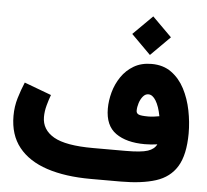

<svg xmlns="http://www.w3.org/2000/svg" viewBox="-55 -850 979 908"><g transform="rotate(5 435.0 -396.0)"><path d="M544.4 -700.2 636.2 -791.5 728 -700.2 636.2 -608.4ZM708 -190.4Q678.2 -186 648.4 -186Q561.5 -186 510.7 -221.9Q460 -257.8 460 -338.9Q460 -376.5 470.9 -416.5Q481.9 -456.5 505.1 -490.7Q528.3 -524.9 564 -545.9Q599.6 -566.9 648.4 -566.9Q703.6 -566.9 742.4 -538.8Q781.2 -510.7 805.2 -464.6Q829.1 -418.5 840.1 -363.5Q851.1 -308.6 851.1 -254.4Q850.6 -152.8 817.1 -97.7Q783.7 -42.5 717 -21.2Q650.4 0 550.3 0H408.7Q287.6 0 200.2 -28.8Q112.8 -57.6 65.7 -116.5Q18.6 -175.3 18.6 -265.6Q18.6 -310.1 30.8 -350.6Q43 -391.1 58.1 -426.8L186.5 -378.9Q178.2 -356.9 170.4 -328.4Q162.6 -299.8 162.6 -272.9Q162.6 -212.4 219.5 -179.4Q276.4 -146.5 406.7 -146.5H560.5Q635.3 -146.5 666.3 -157Q697.3 -167.5 708 -190.4ZM706.1 -323.7Q697.3 -370.1 681.4 -396.2Q665.5 -422.4 645.5 -422.4Q630.9 -422.4 619.9 -409.2Q608.9 -396 602.8 -377Q596.7 -357.9 596.7 -340.3Q596.7 -328.6 607.4 -323.2Q618.2 -317.9 653.8 -317.9Q666.5 -317.9 679.9 -319.6Q693.4 -321.3 706.1 -323.7Z"/></g></svg>

Font: Vazir Black FD
Style: Black-FD
Weight: 900
Designer: Saber Rastikerdar
Foundry: Saber Rastikerdar
Version: Version 30.0.0